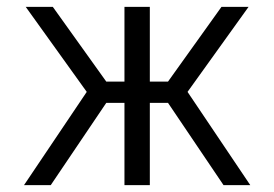

<svg xmlns="http://www.w3.org/2000/svg" viewBox="-20 -540 800 560"><path d="M343 0V-240H290L128 0H50L233 -272L55 -520H134L290 -302H343V-520H417V-302H470L626 -520H705L527 -272L710 0H632L470 -240H417V0Z"/></svg>

Font: M PLUS 1p
Style: Regular
Weight: 400
Version: Version 1.062